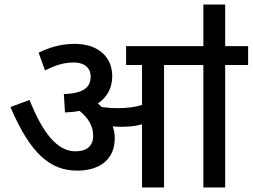

<svg xmlns="http://www.w3.org/2000/svg" viewBox="-20 -825 1112 845"><path d="M485 -216C485 -235 482 -253 476 -269C488 -268 500 -267 511 -267C545 -267 574 -269 605 -278V0H702V-539H875V0H971V-539H1072V-622H971V-805H875V-622H535V-539H605V-363C571 -353 539 -349 498 -349C472 -349 449 -351 427 -354C422 -359 417 -365 411 -370C453 -398 474 -440 474 -490C474 -572 415 -632 308 -632C241 -632 186 -611 150 -593L178 -515C221 -536 257 -550 305 -550C343 -550 379 -533 379 -488C379 -441 348 -414 261 -411L266 -330C289 -331 311 -333 330 -337C367 -307 390 -272 390 -228C390 -180 359 -159 312 -159C230 -159 167 -243 110 -385L26 -354C114 -147 202 -74 320 -74C418 -74 485 -123 485 -216Z"/></svg>

Font: Noto Sans Devanagari UI Medium
Style: Regular
Weight: 500
Designer: Jelle Bosma - Monotype Design Team
Foundry: Monotype Imaging Inc.
Version: Version 2.004